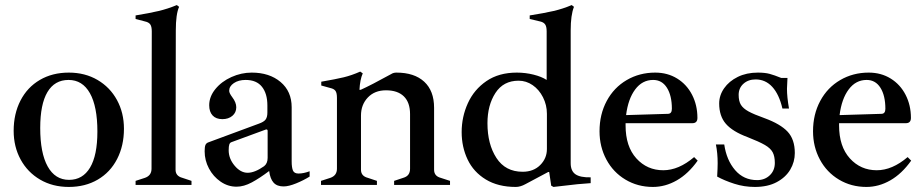

<svg xmlns="http://www.w3.org/2000/svg" viewBox="-20 -731 3654 759"><path d="M34 -214Q34 -281 61 -333.5Q88 -386 137.5 -415Q187 -444 252 -444Q316 -444 365.5 -415Q415 -386 442.5 -335.5Q470 -285 470 -222Q470 -155 443 -102.5Q416 -50 366.5 -21Q317 8 252 8Q188 8 138.5 -21Q89 -50 61.5 -100.5Q34 -151 34 -214ZM365 -211Q365 -310 335.5 -362.5Q306 -415 251 -415Q196 -415 167.5 -367Q139 -319 139 -225Q139 -126 168.5 -73Q198 -20 253 -20Q307 -20 336 -68.5Q365 -117 365 -211Z M516 -16 553 -28Q579 -37 579 -64L580 -607Q580 -626 574 -634.5Q568 -643 554 -646L516 -656V-670Q571 -679 607 -687.5Q643 -696 679 -711L688 -704Q675 -675 675 -611L674 -60Q674 -35 701 -28L737 -16V0H516Z M1204 -54V-33Q1180 -18 1150.5 -6Q1121 6 1101 6Q1075 6 1061.5 -9Q1048 -24 1044 -55Q1007 -27 975.5 -10Q944 7 915 7Q881 7 852 -13Q823 -33 806 -65Q789 -97 789 -133Q789 -150 792 -157.5Q795 -165 803 -168L1003 -242Q1023 -249 1030 -258.5Q1037 -268 1037 -286V-314Q1037 -361 1015.5 -388Q994 -415 951 -415Q923 -415 904.5 -402.5Q886 -390 886 -372Q886 -363 898 -347Q914 -326 914 -307Q914 -286 898.5 -273Q883 -260 859 -260Q834 -260 820.5 -274.5Q807 -289 807 -315Q807 -349 831.5 -379Q856 -409 895 -426.5Q934 -444 975 -444Q1045 -444 1089 -407Q1133 -370 1133 -307V-93Q1133 -69 1138 -57Q1143 -45 1160 -45Q1180 -45 1204 -54ZM1038 -214Q1038 -217 1036 -218.5Q1034 -220 1031 -219L895 -169Q889 -167 886.5 -160Q884 -153 884 -137Q884 -104 907.5 -76Q931 -48 959 -48Q987 -48 1024 -74Q1038 -85 1038 -107Z M1759 -16V0H1538V-16L1574 -28Q1588 -32 1594.5 -41Q1601 -50 1601 -64V-280Q1601 -326 1576.5 -350Q1552 -374 1506 -374Q1461 -374 1434 -345.5Q1407 -317 1407 -274V-60Q1407 -35 1434 -28L1470 -16V0H1249V-16L1286 -28Q1312 -37 1312 -64V-344Q1312 -364 1306 -372Q1300 -380 1286 -383L1250 -393V-408Q1308 -418 1339 -425.5Q1370 -433 1404 -448L1414 -441Q1403 -416 1401 -376H1406Q1446 -394 1526 -438Q1535 -444 1547 -444Q1618 -444 1657 -408Q1696 -372 1696 -305V-60Q1696 -35 1722 -28Z M1805 -209Q1805 -269 1829.5 -323Q1854 -377 1903 -410.5Q1952 -444 2023 -444Q2057 -444 2089 -436Q2121 -428 2141 -415V-607Q2141 -626 2135 -634.5Q2129 -643 2116 -646L2074 -656V-670Q2131 -679 2168 -687.5Q2205 -696 2240 -711L2249 -704Q2236 -672 2236 -611V-86Q2236 -55 2255 -42Q2274 -29 2315 -30V-7Q2266 -4 2203 4L2168 8L2159 3L2151 -51H2147L2057 -3Q2037 8 2019 8Q1949 8 1900.5 -21.5Q1852 -51 1828.5 -100.5Q1805 -150 1805 -209ZM2142 -142V-281Q2142 -316 2126.5 -346.5Q2111 -377 2085.5 -394.5Q2060 -412 2030 -412Q1970 -412 1938.5 -363.5Q1907 -315 1907 -244Q1907 -161 1942.5 -106.5Q1978 -52 2046 -52Q2089 -52 2115.5 -78.5Q2142 -105 2142 -142Z M2738 -96Q2701 -44 2655.5 -18Q2610 8 2561 8Q2501 8 2452.5 -21Q2404 -50 2377 -100.5Q2350 -151 2350 -212Q2350 -279 2378.5 -332Q2407 -385 2457.5 -414.5Q2508 -444 2570 -444Q2619 -444 2657 -420.5Q2695 -397 2716 -356Q2737 -315 2737 -265Q2737 -244 2717 -244H2453V-235Q2453 -152 2495.5 -105Q2538 -58 2602 -58Q2663 -58 2724 -110ZM2455 -276 2620 -281Q2636 -281 2636 -301Q2636 -353 2616.5 -384Q2597 -415 2562 -415Q2519 -415 2491 -377.5Q2463 -340 2455 -276Z M2815 -33Q2817 -67 2817 -86Q2817 -126 2810 -160H2843Q2852 -98 2886 -58.5Q2920 -19 2973 -19Q3003 -19 3023 -38Q3043 -57 3043 -87Q3043 -113 3034.5 -129Q3026 -145 3003.5 -158Q2981 -171 2935 -189Q2876 -211 2849.5 -241.5Q2823 -272 2823 -322Q2823 -354 2842.5 -382Q2862 -410 2896.5 -427Q2931 -444 2976 -444Q3004 -444 3022.5 -439Q3041 -434 3068 -423H3093Q3091 -391 3091 -380Q3091 -348 3099 -302H3073Q3060 -358 3033 -387.5Q3006 -417 2967 -417Q2938 -417 2919 -400Q2900 -383 2900 -356Q2900 -331 2909 -316.5Q2918 -302 2939 -290.5Q2960 -279 3002 -264Q3065 -241 3093.5 -210.5Q3122 -180 3122 -126Q3122 -91 3104 -60.5Q3086 -30 3050.5 -11Q3015 8 2964 8Q2922 8 2883 -4.5Q2844 -17 2815 -33Z M3582 -96Q3545 -44 3499.5 -18Q3454 8 3405 8Q3345 8 3296.5 -21Q3248 -50 3221 -100.5Q3194 -151 3194 -212Q3194 -279 3222.5 -332Q3251 -385 3301.5 -414.5Q3352 -444 3414 -444Q3463 -444 3501 -420.5Q3539 -397 3560 -356Q3581 -315 3581 -265Q3581 -244 3561 -244H3297V-235Q3297 -152 3339.5 -105Q3382 -58 3446 -58Q3507 -58 3568 -110ZM3299 -276 3464 -281Q3480 -281 3480 -301Q3480 -353 3460.5 -384Q3441 -415 3406 -415Q3363 -415 3335 -377.5Q3307 -340 3299 -276Z"/></svg>

Font: Ibarra Real Nova SemiBold
Style: Regular
Weight: 600
Designer: Jose Maria Ribagorda & Octavio Pardo
Foundry: Jose Maria Ribagorda
Version: Version 1.014